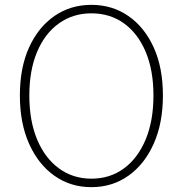

<svg xmlns="http://www.w3.org/2000/svg" viewBox="-20 -759 754 792"><path d="M357 13Q271 13 204.5 -34Q138 -81 100 -166Q62 -251 62 -365Q62 -480 100 -563.5Q138 -647 204.5 -693Q271 -739 357 -739Q443 -739 509.5 -693Q576 -647 614 -563.5Q652 -480 652 -365Q652 -251 614 -166Q576 -81 509.5 -34Q443 13 357 13ZM357 -22Q434 -22 491.5 -64.5Q549 -107 581 -184Q613 -261 613 -365Q613 -469 581 -545Q549 -621 491.5 -662.5Q434 -704 357 -704Q281 -704 223 -662.5Q165 -621 133 -545Q101 -469 101 -365Q101 -261 133 -184Q165 -107 223 -64.5Q281 -22 357 -22Z"/></svg>

Font: Noto Sans JP
Style: Regular
Weight: 100
Designer: Ryoko NISHIZUKA 西塚涼子 (kana, bopomofo & ideographs); Paul D. Hunt (Latin, Greek & Cyrillic); Sandoll Communications 산돌커뮤니
Foundry: Adobe
Version: Version 2.004;hotconv 1.0.118;makeotfexe 2.5.65603